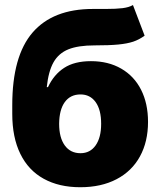

<svg xmlns="http://www.w3.org/2000/svg" viewBox="-20 -743 645 772"><path d="M360.4 -560.5Q294.4 -560.5 255.1 -544.7Q215.8 -528.8 195.3 -492.7Q174.8 -456.5 168 -392.6H172.9Q196.3 -442.9 237.8 -470Q279.3 -497.1 345.7 -497.1Q415.5 -497.1 467.5 -467Q519.5 -437 547.4 -381.8Q575.2 -326.7 575.2 -252.9Q575.2 -173.3 542.7 -114Q510.3 -54.7 448.7 -22.5Q387.2 9.8 302.7 9.8Q217.3 9.8 155.8 -24.2Q94.2 -58.1 61.8 -124.3Q29.3 -190.4 29.3 -285.2V-320.3Q29.3 -517.6 111.1 -612.3Q192.9 -707 353.5 -707H404.3Q446.8 -707 472.7 -710.2Q498.5 -713.4 514.6 -722.7L561.5 -599.6Q539.6 -583.5 515.4 -575.4Q491.2 -567.4 455.6 -564Q419.9 -560.5 360.4 -560.5ZM386.7 -245.1Q386.7 -301.8 364.5 -332.5Q342.3 -363.3 303.7 -363.3Q263.2 -363.3 240.7 -332.8Q218.3 -302.2 217.8 -245.1Q217.8 -189.5 240.5 -158.2Q263.2 -127 303.7 -127Q342.3 -127 364.5 -158.4Q386.7 -189.9 386.7 -245.1Z"/></svg>

Font: Pretendard Std Black
Style: Regular
Weight: 900
Designer: Base glyphs from Inter by Rasmus Andersson; Hangeul glyphs from Noto Sans CJK(Source Han Sans) by Jang Soo-young and Kan
Foundry: Kil Hyung-jin
Version: Version 1.309